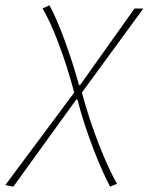

<svg xmlns="http://www.w3.org/2000/svg" viewBox="-104 -510 559 722"><path d="M-54 192 183 -136H187C220 -8 274 124 310 192L336 181C296 112 240 -26 204 -162L435 -478H402L197 -190H193C164 -298 114 -434 82 -490L56 -478C94 -416 142 -288 175 -162L-84 186Z"/></svg>

Font: Source Sans Pro ExtraLight
Style: Italic
Weight: 200
Italic angle: -11°
Designer: Paul D. Hunt
Foundry: Adobe Systems Incorporated
Version: Version 3.006;hotconv 1.0.111;makeotfexe 2.5.65597